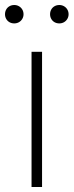

<svg xmlns="http://www.w3.org/2000/svg" viewBox="-46 -747 294 767"><path d="M80 -540H122V0H80ZM154 -690Q154 -700.5 158.8 -709Q163.5 -717.5 172 -722.2Q180.5 -727 191 -727Q201 -727 209.5 -722.2Q218 -717.5 223 -709Q228 -700.5 228 -690Q228 -680 223 -671.5Q218 -663 209.5 -658.2Q201 -653.5 191 -653.5Q180.5 -653.5 172 -658.2Q163.5 -663 158.8 -671.5Q154 -680 154 -690ZM-26 -690Q-26 -700.5 -21.2 -709Q-16.5 -717.5 -8 -722.2Q0.5 -727 11 -727Q21 -727 29.5 -722.2Q38 -717.5 43 -709Q48 -700.5 48 -690Q48 -680 43 -671.5Q38 -663 29.5 -658.2Q21 -653.5 11 -653.5Q0.5 -653.5 -8 -658.2Q-16.5 -663 -21.2 -671.5Q-26 -680 -26 -690Z"/></svg>

Font: Tap Sans
Style: Regular
Weight: 400
Designer: Tap Payments
Foundry: Tap Payments
Version: Version 1.001;Glyphs 3.1.2 (3151)